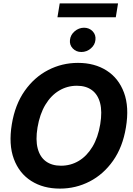

<svg xmlns="http://www.w3.org/2000/svg" viewBox="-20 -1111 789 1141"><path d="M336 9.8Q237.1 9.8 165.6 -35.6Q94 -81.1 62.2 -166.7Q30.4 -252.4 50.3 -373Q69.6 -489.9 126.8 -571.1Q184 -652.3 266.4 -694.8Q348.7 -737.3 443.5 -737.3Q542.1 -737.3 613.4 -691.9Q684.8 -646.6 716.7 -560.9Q748.7 -475.2 728.3 -353.5Q709.2 -237.1 652 -155.9Q594.7 -74.7 512.6 -32.5Q430.5 9.8 336 9.8ZM342.2 -126.2Q400.2 -126.2 448.2 -154.9Q496.2 -183.6 529.4 -238.8Q562.7 -293.9 575.7 -373Q588.1 -448 574.8 -498.7Q561.5 -549.4 526.2 -575.4Q490.9 -601.4 437.1 -601.4Q379.4 -601.4 331.2 -572.5Q282.9 -543.7 249.7 -488.5Q216.4 -433.3 202.9 -353.5Q190.7 -279.2 204.1 -228.5Q217.5 -177.8 253 -152Q288.6 -126.2 342.2 -126.2ZM463.6 -802Q432.4 -802 412.4 -823.1Q392.3 -844.2 395.8 -873.8Q399 -904 423.6 -925Q448.2 -946 479.4 -946.3Q510.8 -946 530.7 -925Q550.6 -904 547.2 -873.8Q544.4 -844.2 519.7 -823.1Q495 -802 463.6 -802ZM681.5 -1090.8 668.1 -1008.4H321.4L334.9 -1090.8Z"/></svg>

Font: Inter Tight
Style: Italic
Weight: 400
Italic angle: -9.39999°
Designer: Rasmus Andersson
Foundry: rsms
Version: Version 3.002